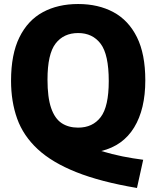

<svg xmlns="http://www.w3.org/2000/svg" viewBox="-20 -770 778 956"><path d="M662 166Q481 135.5 360 87.2Q239 39 167.5 -27.5Q96 -94 65.5 -179Q35 -264 35 -368Q35 -500 76.8 -584.5Q118.5 -669 193.5 -709.5Q268.5 -750 369 -750Q469.5 -750 544.8 -709.5Q620 -669 661.8 -585Q703.5 -501 703.5 -370Q703.5 -226.5 648 -135.5Q592.5 -44.5 484 -18Q539 -1.5 590.5 8.8Q642 19 693 25.5ZM369 -134.5Q441.5 -134.5 481.5 -187Q521.5 -239.5 521.5 -366.5Q521.5 -498.5 481.2 -552Q441 -605.5 369 -605.5Q297 -605.5 256.8 -553.2Q216.5 -501 216.5 -373.5Q216.5 -285 234.5 -232.5Q252.5 -180 286.5 -157.2Q320.5 -134.5 369 -134.5Z"/></svg>

Font: Encode Sans Semi Condensed ExtraBold
Style: Regular
Weight: 800
Width: 4
Designer: Multiple Designers
Foundry: Impallari Type
Version: Version 3.000; ttfautohint (v1.8.3) -l 8 -r 50 -G 200 -x 14 